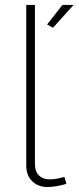

<svg xmlns="http://www.w3.org/2000/svg" viewBox="-20 -750 317 775"><path d="M86 -730H121V-89Q121 -57 137.5 -41.5Q154 -26 181 -26Q194 -26 210.5 -29Q227 -32 240 -36L248 -8Q233 -3 210.5 1Q188 5 172 5Q134 5 110 -18.5Q86 -42 86 -82ZM194 -638 170 -651 232 -730H277Z"/></svg>

Font: Raleway Thin ExtraLight
Style: Regular
Weight: 250
Version: Version 4.026